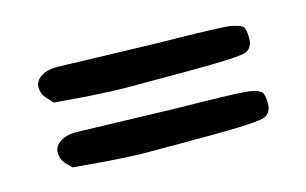

<svg xmlns="http://www.w3.org/2000/svg" viewBox="-46 -523 717 450"><g transform="rotate(-15 312.5 -298.0)"><path d="M408.2 -173.8H255.9Q236.3 -173.8 168.9 -178.2L87.4 -185.1L72.3 -200.2Q62.5 -211.9 62.5 -227.3Q62.5 -242.7 77.4 -252.7Q92.3 -262.7 117.2 -262.7L356.4 -255.9Q512.7 -253.9 534.7 -250Q556.6 -246.1 562.5 -239.3Q568.4 -232.4 568.4 -211.4Q568.4 -190.4 552.2 -182.1Q536.1 -173.8 408.2 -173.8ZM404.3 -333H251Q231.4 -333 164.6 -336.9L84 -343.3L68.4 -360.4Q58.6 -371.1 58.6 -386.5Q58.6 -401.9 73.2 -411.9Q87.9 -421.9 112.3 -421.9L353.5 -415Q510.7 -413.1 531.2 -409.2Q551.8 -405.3 558.6 -399.9Q565.4 -394.5 565.4 -371.1Q565.4 -347.7 548.8 -340.3Q532.2 -333 404.3 -333Z"/></g></svg>

Font: Drukaatie burti
Style: Demi
Weight: 600
Version: Version 0.14